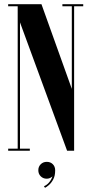

<svg xmlns="http://www.w3.org/2000/svg" viewBox="-20 -720 435 917"><path d="M19 0V-10H64.5V-690H19V-700H178L323 -295.5V-690H278V-700H377.5V-690H334V0H300.5L75.5 -613V-10H122.5V0ZM195 177 190 169.5Q205 163 215.5 150Q226 137 230.5 122.5Q218.5 133.5 203 133.5Q186 133.5 174.5 122Q163 110.5 163 93Q163 76 174.5 64.5Q186 53 203.5 53Q221 53 232.2 64.2Q243.5 75.5 243.5 93.5Q243.5 120 234.2 137Q225 154 213.5 163.8Q202 173.5 195 177Z"/></svg>

Font: Imbue 100pt
Style: Bold
Weight: 700
Designer: Tyler Finck
Foundry: Etcetera Type Company
Version: Version 1.102; ttfautohint (v1.8.3)